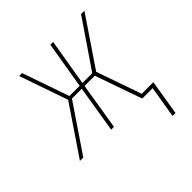

<svg xmlns="http://www.w3.org/2000/svg" viewBox="-184 -659 969 969"><g transform="rotate(-45 300.0 -175.0)"><path d="M502 170 530 0H456L368 -251H295L254 0H234L275 -251H205L35 0H11L187 -260L97 -520H118L205 -269H278L320 -520H340L298 -269H368L539 -520H563L387 -260L471 -19H554L523 170Z"/></g></svg>

Font: Iosevka Thin Extended
Style: Italic
Weight: 100
Width: 7
Italic angle: -9°
Monospace: yes
Designer: Belleve Invis
Foundry: Belleve Invis
Version: Version 32.5.0; ttfautohint (v1.8.4)